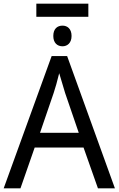

<svg xmlns="http://www.w3.org/2000/svg" viewBox="-20 -1021 644 1041"><path d="M459 -1001H177V-930H459ZM319 -882C291 -882 269 -865 269 -826C269 -788 291 -770 319 -770C345 -770 368 -788 368 -826C368 -865 345 -882 319 -882ZM511 0H603L344 -717H260L0 0H91L168 -221H433ZM407 -301H197L271 -517C279 -540 291 -583 301 -624C308 -599 328 -533 333 -517Z"/></svg>

Font: Noto Sans Thai
Style: Regular
Weight: 400
Designer: Monotype Design Team
Foundry: Monotype Imaging Inc.
Version: Version 1.901